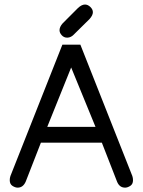

<svg xmlns="http://www.w3.org/2000/svg" viewBox="-20 -820 636 855"><path d="M358.4 -799.8C348.6 -799.8 338.2 -794.6 327.1 -784.2L258.8 -715.8C249.7 -705.4 245.1 -695.3 245.1 -685.5C245.1 -677.7 248.4 -670.2 254.9 -663.1C261.4 -655.9 269.5 -652.3 279.3 -652.3C291 -652.3 301.8 -657.9 311.5 -668.9L378.9 -735.4C388.7 -746.4 393.6 -756.5 393.6 -765.6C393.6 -774.1 389.8 -781.9 382.3 -789.1C374.8 -796.2 366.9 -799.8 358.4 -799.8ZM337.9 -621.1H257.8L26.4 -36.1C24.4 -30.3 23.4 -24.1 23.4 -17.6C23.4 -5.9 27.5 2.6 35.6 7.8C43.8 13 51.4 15.6 58.6 15.6C74.9 15.6 86.9 6.5 94.7 -11.7L162.1 -184.6H433.6L501 -11.7C508.1 6.5 520.2 15.6 537.1 15.6C544.3 15.6 551.9 13 560.1 7.8C568.2 2.6 572.3 -5.9 572.3 -17.6C572.3 -24.1 571.3 -30.3 569.3 -36.1ZM190.4 -254.9 296.9 -519.5 405.3 -254.9Z"/></svg>

Font: Jura
Style: DemiBold
Weight: 600
Version: Version 2.5.1